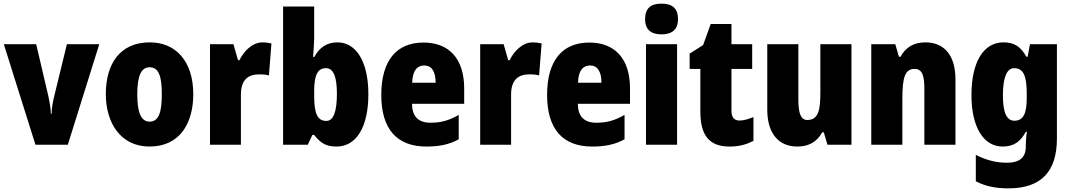

<svg xmlns="http://www.w3.org/2000/svg" viewBox="-20 -862 5888 1056"><path d="M175 -66H353L526 -619H348L278 -332C270 -300 264 -266 264 -236H260C259 -271 252 -304 246 -333L179 -619H1Z M1043 -344C1043 -526 946 -629 804 -629C639 -629 562 -510 562 -344C562 -186 644 -56 802 -56C973 -56 1043 -189 1043 -344ZM735 -343C735 -444 756 -492 803 -492C853 -492 870 -443 870 -344C870 -244 853 -193 803 -193C755 -193 735 -245 735 -343Z M1424 -629C1367 -629 1320 -579 1297 -531H1289L1264 -619H1135V-66H1305V-342C1305 -423 1345 -453 1405 -453C1430 -453 1446 -451 1459 -447L1473 -623C1456 -627 1440 -629 1424 -629Z M1708 -654V-826H1537V-66H1673L1698 -120H1708C1743 -75 1773 -56 1831 -56C1940 -56 2006 -163 2006 -344C2006 -523 1939 -629 1836 -629C1778 -629 1737 -601 1708 -548H1702C1705 -592 1708 -628 1708 -654ZM1773 -487C1814 -487 1833 -440 1833 -346C1833 -246 1813 -197 1775 -197C1726 -197 1708 -238 1708 -333V-363C1708 -449 1727 -487 1773 -487Z M2309 -628C2161 -628 2077 -529 2077 -340C2077 -152 2163 -56 2325 -56C2398 -56 2453 -68 2503 -96V-230C2449 -199 2405 -187 2348 -187C2280 -187 2247 -222 2246 -291H2533V-376C2533 -540 2449 -628 2309 -628ZM2314 -502C2352 -502 2376 -471 2376 -407H2247C2249 -476 2276 -502 2314 -502Z M2910 -629C2853 -629 2806 -579 2783 -531H2775L2750 -619H2621V-66H2791V-342C2791 -423 2831 -453 2891 -453C2916 -453 2932 -451 2945 -447L2959 -623C2942 -627 2926 -629 2910 -629Z M3221 -628C3073 -628 2989 -529 2989 -340C2989 -152 3075 -56 3237 -56C3310 -56 3365 -68 3415 -96V-230C3361 -199 3317 -187 3260 -187C3192 -187 3159 -222 3158 -291H3445V-376C3445 -540 3361 -628 3221 -628ZM3226 -502C3264 -502 3288 -471 3288 -407H3159C3161 -476 3188 -502 3226 -502Z M3618 -842C3560 -842 3528 -817 3528 -757C3528 -698 3562 -673 3618 -673C3675 -673 3709 -698 3709 -757C3709 -817 3677 -842 3618 -842ZM3704 -619H3533V-66H3704Z M4047 -199C4018 -199 4003 -217 4003 -253V-483H4117V-619H4003V-730H3889L3847 -614L3773 -567V-483H3832V-248C3832 -112 3885 -56 3993 -56C4047 -56 4086 -68 4124 -87V-218C4096 -207 4071 -199 4047 -199Z M4663 -619H4492V-355C4492 -260 4483 -202 4420 -202C4384 -202 4371 -240 4371 -314V-619H4200V-259C4200 -126 4264 -56 4365 -56C4427 -56 4473 -81 4502 -134H4511L4531 -66H4663Z M5070 -629C5006 -629 4961 -602 4933 -550H4924L4904 -619H4772V-66H4943V-316C4943 -436 4957 -483 5010 -483C5053 -483 5064 -445 5064 -372V-66H5235V-426C5235 -559 5172 -629 5070 -629Z M5499 -629C5390 -629 5323 -522 5323 -339C5323 -162 5390 -56 5494 -56C5557 -56 5593 -84 5622 -137H5628C5624 -115 5622 -83 5622 -63V-56C5622 7 5584 33 5519 33C5459 33 5408 20 5347 -10V135C5399 162 5454 174 5526 174C5711 174 5793 77 5793 -100V-619H5645L5632 -550H5625C5594 -606 5558 -629 5499 -629ZM5558 -487C5609 -487 5627 -444 5627 -349V-322C5627 -237 5608 -198 5559 -198C5517 -198 5496 -242 5496 -337C5496 -438 5518 -487 5558 -487Z"/></svg>

Font: Noto Sans Malayalam UI Condensed Black
Style: Regular
Weight: 900
Width: 3
Designer: Jelle Bosma - Monotype Design Team
Foundry: Monotype Imaging Inc.
Version: Version 2.104